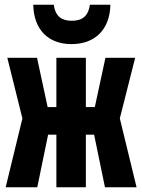

<svg xmlns="http://www.w3.org/2000/svg" viewBox="-20 -794 603 814"><path d="M283 -607C383 -607 446 -669 448 -774H361C354 -722 325 -706 284 -706C244 -706 215 -722 208 -774H121C123 -667 186 -607 283 -607ZM4 0H138L184 -223H219V0H344V-223H379L425 0H559L488 -292L553 -549H427L382 -340H344V-549H219V-340H182L137 -549H11L75 -292Z"/></svg>

Font: Noto Sans Mono SemiCondensed ExtraBold
Style: Regular
Weight: 800
Width: 4
Designer: Monotype Design Team
Foundry: Monotype Imaging Inc.
Version: Version 2.014